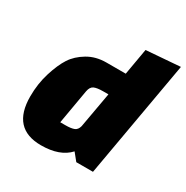

<svg xmlns="http://www.w3.org/2000/svg" viewBox="-157 -798 919 947"><g transform="rotate(30 303.0 -325.0)"><path d="M489 0H394L360 -42Q308 15 201 15Q35 15 35 -168Q35 -240 55 -304Q75 -368 100 -406.5Q125 -445 171 -472.5Q217 -500 277 -500H387L413 -650L606 -665ZM261 -327 227 -131H256Q288 -131 305 -137.5Q322 -144 328 -167L364 -369H334Q300 -369 283 -361.5Q266 -354 261 -327Z"/></g></svg>

Font: Changa One
Style: Italic
Weight: 400
Italic angle: -12°
Designer: Eduardo Rodriguez Tunni
Foundry: Eduardo Rodriguez Tunni
Version: Version 1.003